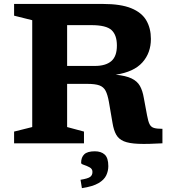

<svg xmlns="http://www.w3.org/2000/svg" viewBox="-20 -727 878 974"><path d="M51.5 -647.5V-707H501.5Q592.5 -707 645.8 -685.2Q699 -663.5 722.2 -623.5Q745.5 -583.5 745.5 -529.5Q745.5 -458.5 702.2 -410.2Q659 -362 567 -348Q618.5 -343 647.5 -329Q676.5 -315 690 -290.8Q703.5 -266.5 709.5 -230.5L726 -142Q731.5 -111.5 738.8 -97Q746 -82.5 761 -78Q776 -73.5 804 -73.5V0Q728.5 4.5 681.2 2.5Q634 0.5 608 -10.5Q582 -21.5 569.5 -43.8Q557 -66 551 -102L532.5 -210Q526 -246.5 515.8 -266.2Q505.5 -286 484.2 -293.8Q463 -301.5 423.5 -301.5H320.5V-82.5L406 -59.5V0H51.5V-59.5L143.5 -82.5V-624.5ZM461.5 -392.5Q516 -392.5 544.5 -416.8Q573 -441 573 -496Q573 -549 546 -574.2Q519 -599.5 443 -599.5H320.5V-392.5ZM388.5 185Q425.5 179 437.2 170.5Q449 162 449 145Q449 129.5 434.5 121.8Q420 114 405.8 109.5Q391.5 105 391.5 99.5Q391.5 71 407.5 55.8Q423.5 40.5 461 40.5Q493 40.5 511.2 57.2Q529.5 74 529.5 116Q529.5 140 519 162.5Q508.5 185 479.8 202Q451 219 395.5 227.5Z"/></svg>

Font: Newsreader 6pt SemiBold
Style: Regular
Weight: 600
Designer: Hugues Gentile
Foundry: Production Type
Version: Version 1.003; ttfautohint (v1.8.3)